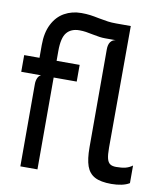

<svg xmlns="http://www.w3.org/2000/svg" viewBox="-115 -871 803 951"><g transform="rotate(10 287.0 -396.0)"><path d="M600 -101V-12.5Q584 -2.5 560.5 2.5Q537 7.5 509.5 7.5Q455.5 7.5 426 -8.2Q396.5 -24 384.2 -58.5Q372 -93 372 -152.5V-645Q372 -668.5 381.2 -681.8Q390.5 -695 407.5 -697.5H354.5Q339.5 -697.5 326 -699.5Q312.5 -701.5 291.5 -705.5Q270.5 -710 255 -712.2Q239.5 -714.5 222.5 -714.5Q181 -714.5 159 -688.2Q137 -662 137 -595.5V-546H253V-462H137V0H51V-414Q51 -431 57 -444.5Q63 -458 74 -462H-26V-546H51V-610.5Q51 -672.5 72.8 -715.2Q94.5 -758 132.2 -779.2Q170 -800.5 217.5 -800.5Q242 -800.5 262.2 -797.8Q282.5 -795 306.5 -790Q336 -784.5 353.8 -782Q371.5 -779.5 395.5 -779.5H469L467.5 -167Q467.5 -131.5 472.2 -113Q477 -94.5 487.8 -87Q498.5 -79.5 518.5 -79.5Q546 -79.5 565 -84.2Q584 -89 600 -101Z"/></g></svg>

Font: SplineSansMono30
Style: Regular
Weight: 400
Designer: Eben Sorkin, Mirko Velimirovic
Foundry: Sorkin Type
Version: Version 1.000